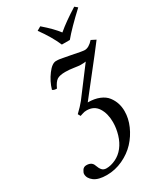

<svg xmlns="http://www.w3.org/2000/svg" viewBox="-217 -725 881 1038"><g transform="rotate(-30 224.0 -205.5)"><path d="M235.8 -159.2Q276.9 -159.2 307.4 -146.7Q337.9 -134.3 354 -113Q370.1 -91.8 377.4 -68.6Q384.8 -45.4 384.8 -19Q384.8 25.9 365 71Q345.2 116.2 311.8 152.1Q278.3 188 230.2 210.4Q182.1 232.9 129.9 232.9Q77.6 232.9 51.3 213.1Q24.9 193.4 24.9 167Q24.9 157.7 33.7 144.3Q42.5 130.9 59.1 130.9Q93.3 130.9 102.1 158.2Q108.9 178.2 118.7 189.2Q128.4 200.2 146 200.2Q174.3 200.2 204.3 185.8Q234.4 171.4 255.9 144Q277.8 116.2 289.3 77.6Q300.8 39.1 300.8 1Q300.8 -52.7 277.8 -88.9Q254.9 -125 208 -125Q199.7 -125 193.8 -123.8Q188 -122.6 179.2 -119.6Q170.4 -116.7 166 -115.2L157.2 -130.9Q189 -161.1 208 -185.1L336.9 -356Q327.1 -354 305.2 -354Q293 -354 265.1 -358.4Q237.3 -362.8 212.9 -362.8Q177.7 -362.8 161.1 -352.1Q144.5 -341.3 128.9 -307.1Q109.9 -307.1 102.1 -314.9Q115.7 -361.3 144.8 -400.1Q173.8 -439 199.2 -439Q211.9 -439 221.7 -437.5Q231.4 -436 249.8 -432.4Q268.1 -428.7 285.2 -425.8Q350.6 -412.1 363.8 -412.1Q389.6 -412.1 418 -443.8L446.8 -429.2Q442.4 -422.9 395 -361.8Q244.6 -169.9 235.8 -159.2ZM320.8 -500H271Q244.6 -561.5 194.8 -629.9L219.2 -644Q277.8 -593.3 306.2 -555.2Q355 -596.7 431.2 -644L448.2 -629.9Q361.8 -549.8 320.8 -500Z"/></g></svg>

Font: Common Serif News
Style: Italic
Weight: 450
Italic angle: -12°
Designer: Philipp H. Poll, Khaled Hosny
Foundry: Stefan Peev, Context Ltd.
Version: Version 1.026